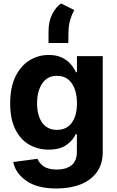

<svg xmlns="http://www.w3.org/2000/svg" viewBox="-20 -869 672 1105"><path d="M305.2 215.8Q194.8 215.8 132.1 172.1Q69.3 128.4 56.2 63.5L195.8 44.9Q205.1 69.8 231.7 88.4Q258.3 106.9 308.6 106.9Q357.9 106.9 390.1 83.3Q422.4 59.6 422.4 3.4V-96.7H415.5Q400.9 -62.5 363 -35.2Q325.2 -7.8 259.8 -7.8Q198.7 -7.8 148.4 -36.4Q98.1 -64.9 68.4 -124Q38.6 -183.1 38.6 -273.4Q38.6 -366.7 69.1 -428.7Q99.6 -490.7 149.9 -521.7Q200.2 -552.7 260.3 -552.7Q305.7 -552.7 336.9 -537.4Q368.2 -522 387.5 -499Q406.7 -476.1 417 -453.6H422.9V-545.9H571.3V5.9Q571.3 75.2 537.1 122.1Q502.9 168.9 443.1 192.4Q383.3 215.8 305.2 215.8ZM193.4 -274.4Q193.4 -204.1 222.9 -162.8Q252.4 -121.6 308.1 -121.6Q362.8 -121.6 392.8 -162.1Q422.9 -202.6 422.9 -274.4Q422.9 -346.2 393.1 -389.4Q363.3 -432.6 308.1 -432.6Q252 -432.6 222.7 -388.4Q193.4 -344.2 193.4 -274.4ZM259.3 -621.6V-689.5Q259.3 -745.1 280.3 -787.1Q301.3 -829.1 331.5 -849.1L407.7 -811Q395 -790 384.8 -757.3Q374.5 -724.6 374 -683.6L373 -621.6Z"/></svg>

Font: Konkhmer Sleokchher
Style: Regular
Weight: 400
Designer: Suon May Sophanith
Version: Version 1.000; ttfautohint (v1.8.4.7-5d5b);gftools[0.9.23]